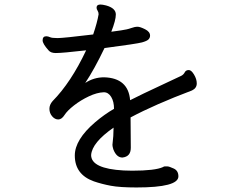

<svg xmlns="http://www.w3.org/2000/svg" viewBox="-20 -794 1040 847"><path d="M582 33Q509 33 469 25.5Q429 18 394 6Q310 -24 310 -108Q310 -178 400 -255Q440 -289 483 -314Q483 -346 470.5 -366.5Q458 -387 438 -387Q408 -386 372 -369Q336 -352 306.5 -329Q277 -306 264.5 -286.5Q252 -267 237 -267Q222 -267 210 -281Q198 -295 198 -314Q198 -332 212 -348Q293 -430 360 -572Q255 -560 226 -560Q204 -560 194 -572Q168 -601 168 -616Q168 -634 184 -634Q192 -634 200.5 -630Q209 -626 234 -626Q259 -626 391 -642Q409 -695 415 -731Q415 -740 410.5 -747Q406 -754 406 -760Q406 -774 423 -774Q432 -774 448 -770Q491 -758 491 -730Q491 -705 471 -654L514 -660Q542 -664 558 -670Q574 -676 587 -676Q598 -676 620 -665Q642 -654 642 -637Q642 -627 635 -620Q628 -613 606.5 -607Q585 -601 441 -582Q396 -488 356 -428Q394 -453 439 -453Q546 -450 554 -352Q607 -379 688 -416.5Q769 -454 779.5 -459.5Q790 -465 795 -475Q800 -485 813 -485Q824 -485 836 -465Q848 -445 848 -426Q848 -405 827 -395Q663 -333 556 -276L557 -142Q557 -103 520 -99Q494 -99 480 -135Q476 -148 476 -155Q481 -194 481 -231Q386 -165 382 -110Q382 -50 525 -42L563 -41Q664 -41 699 -57Q703 -60 707 -60H718Q726 -60 746.5 -50.5Q767 -41 767 -16Q767 33 582 33Z"/></svg>

Font: ToneOZ-Pinyin-WenKai-Medium
Style: Medium
Weight: 700
Designer: Fontworks Inc.
Foundry: ToneOZ
Version: Version 0.240331